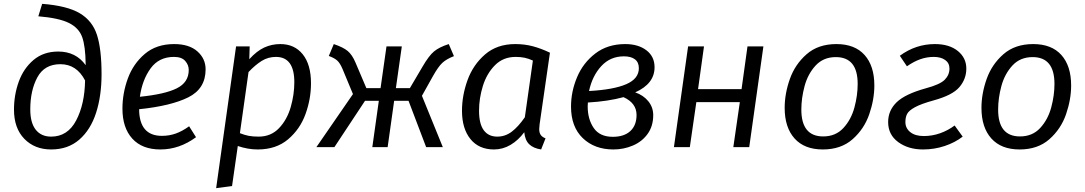

<svg xmlns="http://www.w3.org/2000/svg" viewBox="-20 -768 5664 1002"><path d="M53 -196Q53 -273 78 -342Q103 -411 155 -455Q207 -499 284 -499Q376 -499 427 -428V-434Q426 -526 409 -574Q392 -622 340 -648Q288 -674 180 -683L200 -748Q330 -738 396 -699Q462 -660 486 -586Q510 -512 510 -381Q510 -268 481.5 -179.5Q453 -91 394 -39.5Q335 12 247 12Q161 12 107 -43.5Q53 -99 53 -196ZM424 -348Q380 -433 295 -433Q212 -433 175 -364.5Q138 -296 138 -197Q138 -127 166.5 -91Q195 -55 247 -55Q333 -55 377.5 -139.5Q422 -224 424 -348Z M706 -198Q707 -59 825 -59Q863 -59 897 -71Q931 -83 967 -109L1003 -52Q916 12 817 12Q722 12 670.5 -44.5Q619 -101 619 -201Q619 -281 647 -358Q675 -435 735.5 -486.5Q796 -538 889 -538Q967 -538 1010 -500Q1053 -462 1053 -406Q1053 -305 962.5 -260Q872 -215 706 -198ZM965 -403Q965 -429 946.5 -450Q928 -471 888 -471Q809 -471 765.5 -410.5Q722 -350 710 -263Q840 -276 902.5 -307Q965 -338 965 -403Z M1212 -526H1283L1281 -459Q1320 -502 1359 -520Q1398 -538 1443 -538Q1517 -538 1560 -484.5Q1603 -431 1603 -333Q1603 -252 1574.5 -173Q1546 -94 1483.5 -41Q1421 12 1325 12Q1274 12 1221 -6L1191 203L1108 214ZM1516 -339Q1516 -471 1420 -471Q1379 -471 1345.5 -450Q1312 -429 1277 -392L1232 -73Q1257 -63 1278.5 -59Q1300 -55 1330 -55Q1394 -55 1436 -99Q1478 -143 1497 -208.5Q1516 -274 1516 -339Z M2349 -475Q2310 -460 2288.5 -440Q2267 -420 2239 -370L2182 -268L2291 0H2204L2112 -242H2037L2003 0H1923L1957 -242H1885L1725 0H1631L1822 -277L1768 -407Q1755 -438 1740.5 -451.5Q1726 -465 1696 -476L1722 -538Q1772 -521 1795 -501.5Q1818 -482 1835 -442L1892 -308H1966L1997 -526H2077L2046 -308H2119L2185 -420Q2218 -477 2245 -499.5Q2272 -522 2322 -538Z M2850 -493 2796 -119Q2794 -99 2794 -94Q2794 -76 2801.5 -64.5Q2809 -53 2827 -46L2804 12Q2764 6 2742 -15Q2720 -36 2716 -78Q2685 -36 2644.5 -12Q2604 12 2558 12Q2479 12 2435 -42.5Q2391 -97 2391 -190Q2391 -270 2420 -350Q2449 -430 2511.5 -484Q2574 -538 2669 -538Q2718 -538 2761 -526.5Q2804 -515 2850 -493ZM2480 -190Q2480 -122 2504.5 -88.5Q2529 -55 2575 -55Q2617 -55 2651 -81Q2685 -107 2719 -156L2761 -452Q2739 -462 2718.5 -466.5Q2698 -471 2671 -471Q2606 -471 2563 -427.5Q2520 -384 2500 -319.5Q2480 -255 2480 -190Z M3396 -417Q3396 -331 3295 -286Q3338 -271 3363.5 -239.5Q3389 -208 3389 -167Q3389 -110 3360 -69.5Q3331 -29 3283 -8.5Q3235 12 3181 12Q3083 12 3021.5 -47Q2960 -106 2960 -212Q2960 -290 2991.5 -365Q3023 -440 3087 -489Q3151 -538 3243 -538Q3311 -538 3353.5 -505.5Q3396 -473 3396 -417ZM3054 -293Q3182 -300 3248 -328.5Q3314 -357 3314 -412Q3314 -443 3293.5 -458.5Q3273 -474 3236 -474Q3165 -474 3118 -423Q3071 -372 3054 -293ZM3048 -233Q3047 -226 3047 -213Q3047 -146 3078.5 -100Q3110 -54 3178 -54Q3237 -54 3269.5 -84Q3302 -114 3302 -168Q3302 -230 3234 -261Q3153 -239 3048 -233Z M3841 -235H3614L3580 0H3497L3571 -526H3654L3623 -303H3850L3881 -526H3964L3890 0H3807Z M4075 -205Q4075 -279 4102 -355.5Q4129 -432 4189.5 -485Q4250 -538 4345 -538Q4441 -538 4492 -481Q4543 -424 4543 -322Q4543 -249 4516.5 -172Q4490 -95 4429.5 -41.5Q4369 12 4274 12Q4178 12 4126.5 -45.5Q4075 -103 4075 -205ZM4456 -330Q4456 -470 4342 -470Q4277 -470 4236.5 -426Q4196 -382 4179 -319Q4162 -256 4162 -196Q4162 -56 4276 -56Q4341 -56 4381.5 -100Q4422 -144 4439 -207Q4456 -270 4456 -330Z M5023 -410Q5023 -356 4987 -313.5Q4951 -271 4852 -244Q4787 -226 4755 -208.5Q4723 -191 4714 -173.5Q4705 -156 4705 -131Q4705 -99 4730.5 -78.5Q4756 -58 4801 -58Q4845 -58 4886 -72.5Q4927 -87 4962 -113L5004 -55Q4964 -24 4910 -6Q4856 12 4797 12Q4720 12 4667.5 -26.5Q4615 -65 4615 -131Q4615 -191 4659 -234Q4703 -277 4811 -307Q4886 -327 4910.5 -352Q4935 -377 4935 -410Q4935 -439 4912.5 -455Q4890 -471 4853 -471Q4817 -471 4783 -459Q4749 -447 4713 -422L4676 -477Q4759 -538 4859 -538Q4934 -538 4978.5 -502Q5023 -466 5023 -410Z M5102 -205Q5102 -279 5129 -355.5Q5156 -432 5216.5 -485Q5277 -538 5372 -538Q5468 -538 5519 -481Q5570 -424 5570 -322Q5570 -249 5543.5 -172Q5517 -95 5456.5 -41.5Q5396 12 5301 12Q5205 12 5153.5 -45.5Q5102 -103 5102 -205ZM5483 -330Q5483 -470 5369 -470Q5304 -470 5263.5 -426Q5223 -382 5206 -319Q5189 -256 5189 -196Q5189 -56 5303 -56Q5368 -56 5408.5 -100Q5449 -144 5466 -207Q5483 -270 5483 -330Z"/></svg>

Font: FiraGO Book
Style: Italic
Weight: 350
Italic angle: -8°
Designer: bBox Type GmbH
Foundry: bBox Type GmbH
Version: Version 1.001